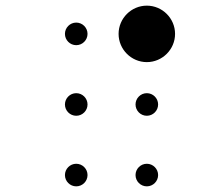

<svg xmlns="http://www.w3.org/2000/svg" viewBox="-20 -670 790 680"><path d="M210 -550C210 -528 228 -510 250 -510C272 -510 290 -528 290 -550C290 -572 272 -590 250 -590C228 -590 210 -572 210 -550ZM210 -300C210 -278 228 -260 250 -260C272 -260 290 -278 290 -300C290 -322 272 -340 250 -340C228 -340 210 -322 210 -300ZM210 -50C210 -28 228 -10 250 -10C272 -10 290 -28 290 -50C290 -72 272 -90 250 -90C228 -90 210 -72 210 -50ZM400 -550C400 -495 445 -450 500 -450C555 -450 600 -495 600 -550C600 -605 555 -650 500 -650C445 -650 400 -605 400 -550ZM460 -300C460 -278 478 -260 500 -260C522 -260 540 -278 540 -300C540 -322 522 -340 500 -340C478 -340 460 -322 460 -300ZM460 -50C460 -28 478 -10 500 -10C522 -10 540 -28 540 -50C540 -72 522 -90 500 -90C478 -90 460 -72 460 -50Z"/></svg>

Font: APH Braille Shadows
Style: Regular
Weight: 400
Designer: M R Gray
Version: Version 1.1